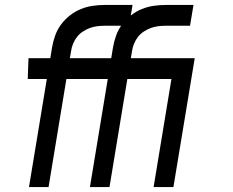

<svg xmlns="http://www.w3.org/2000/svg" viewBox="-20 -755 940 775"><path d="M97 0 169 -436H92L95 -520H183L190 -563Q194 -587 202.5 -611Q211 -635 226 -655.5Q241 -676 262 -692.5Q283 -709 306.5 -718.5Q330 -728 354.5 -731.5Q379 -735 403 -735H515L501 -651H400Q386 -651 371 -649Q356 -647 341.5 -641.5Q327 -636 313.5 -627Q300 -618 290.5 -605.5Q281 -593 275 -578.5Q269 -564 267 -549L262 -520H431L428 -436H248L176 0ZM343 0 415 -436H338L341 -520H429L436 -563Q440 -587 448.5 -611Q457 -635 472 -655.5Q487 -676 508 -692.5Q529 -709 552.5 -718.5Q576 -728 600.5 -731.5Q625 -735 649 -735H761L747 -651H646Q632 -651 617 -649Q602 -647 587.5 -641.5Q573 -636 559.5 -627Q546 -618 536.5 -605.5Q527 -593 521 -578.5Q515 -564 513 -549L508 -520H677L674 -436H494L422 0ZM600 0 672 -436H580L582 -520H766L680 0Z"/></svg>

Font: Iosevka Aile Medium
Style: Italic
Weight: 500
Italic angle: -9°
Designer: Belleve Invis
Foundry: Belleve Invis
Version: Version 31.1.0; ttfautohint (v1.8.4)